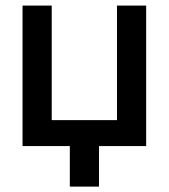

<svg xmlns="http://www.w3.org/2000/svg" viewBox="-20 -528 610 694"><path d="M61.5 0V-507.8H167V-93.8H402.8V-507.8H508.3V0H337.9V146.5H232.4V0Z"/></svg>

Font: Giphurs Medium
Style: Regular
Weight: 500
Version: Version 0.920; ttfautohint (v1.8.4.7-5d5b)